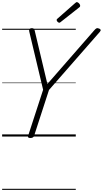

<svg xmlns="http://www.w3.org/2000/svg" viewBox="-20 -1279 963 1799"><path d="M264 14Q237 14 243 -5L384 -438L254 -984Q250 -1000 257 -1007.5Q264 -1015 277 -1015Q292 -1015 297 -1009.5Q302 -1004 305 -993L424 -492L863 -995Q875 -1009 884 -1013.5Q893 -1018 906 -1012Q919 -1009 922.5 -1000.5Q926 -992 915 -980L439 -436L299 -5Q293 14 264 14ZM536 -1066Q528 -1066 519.5 -1074.5Q511 -1083 511 -1090Q511 -1093 511.5 -1096Q512 -1099 517 -1103L684 -1250Q689 -1253 692 -1256Q695 -1259 700 -1259Q706 -1259 713.5 -1253.5Q721 -1248 726 -1240.5Q731 -1233 731 -1226Q731 -1222 730 -1218.5Q729 -1215 724 -1211L549 -1073Q545 -1070 542 -1068Q539 -1066 536 -1066ZM0 490H690V500H0ZM0 -20H690V0H0ZM0 -505H690V-500H0ZM0 -1010H690V-1000H0Z"/></svg>

Font: Playwrite MX Guides
Style: Regular
Weight: 400
Designer: Veronika Burian, José Scaglione
Foundry: TypeTogether
Version: Version 1.003